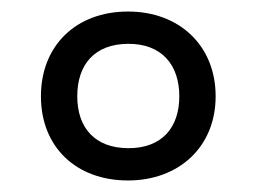

<svg xmlns="http://www.w3.org/2000/svg" viewBox="-20 -744 445 333"><path d="M202 -431C290 -431 354 -489 354 -577C354 -665 291 -724 202 -724C112 -724 51 -665 51 -577C51 -489 112 -431 202 -431ZM203 -487C144 -487 114 -523 114 -577C114 -631 143 -668 203 -668C260 -668 291 -632 291 -577C291 -523 261 -487 203 -487Z"/></svg>

Font: Noto Sans Georgian SemiCondensed
Style: Regular
Weight: 400
Width: 4
Designer: Monotype Design Team, Akaki Razmadze
Foundry: Google LLC
Version: Version 2.005